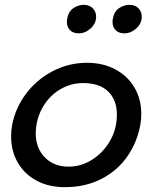

<svg xmlns="http://www.w3.org/2000/svg" viewBox="-20 -764 638 795"><path d="M561 -247Q565 -268 565 -293Q565 -353 537 -401Q509 -449 458 -476.5Q407 -504 340 -504Q265 -504 198.5 -469.5Q132 -435 87.5 -375.5Q43 -316 30 -245Q26 -224 26 -199Q26 -139 53.5 -91Q81 -43 131.5 -16Q182 11 248 11Q333 11 399.5 -23Q466 -57 507 -116Q548 -175 561 -247ZM464 -290Q464 -266 460 -246Q451 -200 422.5 -160.5Q394 -121 352.5 -97.5Q311 -74 264 -74Q203 -74 165.5 -112.5Q128 -151 128 -212Q128 -229 131 -247Q139 -295 166 -334.5Q193 -374 234.5 -397Q276 -420 324 -420Q393 -420 428.5 -384.5Q464 -349 464 -290ZM258 -685Q257 -681 257 -673Q257 -652 270 -639Q283 -626 306 -626Q333 -626 355.5 -646.5Q378 -667 378 -695Q378 -716 364 -730Q350 -744 327 -744Q304 -744 283.5 -730Q263 -716 258 -685ZM447 -685Q446 -681 446 -673Q446 -652 459 -639Q472 -626 495 -626Q522 -626 544.5 -646.5Q567 -667 567 -695Q567 -716 553 -730Q539 -744 516 -744Q493 -744 472.5 -730Q452 -716 447 -685Z"/></svg>

Font: Geom
Style: Italic
Weight: 400
Italic angle: -10°
Version: Version 1.102